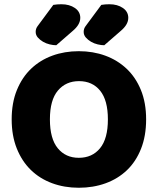

<svg xmlns="http://www.w3.org/2000/svg" viewBox="-20 -866 743 904"><path d="M35 -304Q35 -382 59.5 -442Q84 -502 126.5 -542.5Q169 -583 226.5 -604Q284 -625 351 -625Q418 -625 475.5 -604Q533 -583 576 -542.5Q619 -502 643.5 -442Q668 -382 668 -304Q668 -226 644 -165.5Q620 -105 577.5 -64.5Q535 -24 477 -3Q419 18 351 18Q283 18 225 -3.5Q167 -25 125 -66Q83 -107 59 -167Q35 -227 35 -304ZM215 -304Q215 -213 252 -168Q289 -123 351 -123Q414 -123 451 -168Q488 -213 488 -304Q488 -394 451.5 -439Q415 -484 352 -484Q290 -484 252.5 -439.5Q215 -395 215 -304ZM231 -843Q249 -846 269 -846Q307 -846 332.5 -828.5Q358 -811 358 -782Q358 -750 322 -720L245 -653Q231 -653 214 -657Q197 -661 182.5 -669.5Q168 -678 158 -689.5Q148 -701 148 -716Q148 -731 157 -743ZM457 -843Q475 -846 495 -846Q533 -846 558.5 -828.5Q584 -811 584 -782Q584 -750 548 -720L471 -653Q457 -653 440 -657Q423 -661 408.5 -669.5Q394 -678 384 -689.5Q374 -701 374 -716Q374 -731 383 -743Z"/></svg>

Font: Baloo Bhaijaan
Style: Regular
Weight: 400
Designer: Devika Bhansali and Ek Type
Foundry: Ek Type
Version: Version 1.443;PS 1.000;hotconv 16.6.51;makeotf.lib2.5.65220;